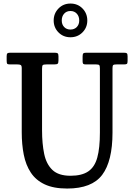

<svg xmlns="http://www.w3.org/2000/svg" viewBox="-20 -1047 756 1082"><path d="M521 -684H462.5Q452 -684 448.8 -687.5Q445.5 -691 445.5 -702V-728Q445.5 -742 449.5 -746Q453.5 -750 466.5 -750H677Q690 -750 694.5 -746.8Q699 -743.5 699 -729.5V-703.5Q699 -690 694.8 -687Q690.5 -684 679.5 -684H637.5Q622.5 -684 618.2 -680.5Q614 -677 614 -663V-300Q614 -139 556 -61.8Q498 15.5 358.5 15.5Q282 15.5 232 -8Q182 -31.5 153.8 -74.2Q125.5 -117 114 -175Q102.5 -233 102.5 -301.5V-662.5Q102.5 -677.5 96.5 -680.8Q90.5 -684 77 -684H36Q23 -684 20.2 -688.2Q17.5 -692.5 17.5 -706V-730.5Q17.5 -743.5 22.2 -746.8Q27 -750 39 -750H286.5Q299 -750 304.2 -747Q309.5 -744 309.5 -730.5V-706.5Q309.5 -691.5 304.8 -687.8Q300 -684 285.5 -684H242.5Q225.5 -684 221.2 -680.2Q217 -676.5 217 -660V-313Q217 -237.5 229 -179.8Q241 -122 275.5 -89.2Q310 -56.5 377.5 -56.5Q441 -56.5 477.2 -81Q513.5 -105.5 528.2 -159Q543 -212.5 543 -300V-661Q543 -676 539.2 -680Q535.5 -684 521 -684ZM377 -837Q336.5 -837 309.5 -864.5Q282.5 -892 282.5 -931.5Q282.5 -971 309.5 -999Q336.5 -1027 377 -1027Q418 -1027 445 -999.2Q472 -971.5 472 -931.5Q472 -892 444.8 -864.5Q417.5 -837 377 -837ZM377 -880.5Q399 -880.5 412.8 -894.8Q426.5 -909 426.5 -931.5Q426.5 -955 412.8 -970Q399 -985 377 -985Q355 -985 341.5 -970Q328 -955 328 -931.5Q328 -909 341.5 -894.8Q355 -880.5 377 -880.5Z"/></svg>

Font: Besley* Narrow Medium
Style: Regular
Weight: 500
Width: 4
Designer: Owen Earl
Foundry: indestructible type*
Version: Version 3.000; ttfautohint (v1.8.3)